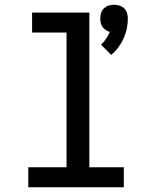

<svg xmlns="http://www.w3.org/2000/svg" viewBox="-20 -788 640 808"><path d="M448 -557 405 -600Q417 -611 426.5 -625Q436 -639 442 -654Q433 -656 425 -661.5Q417 -667 411.5 -674.5Q406 -682 404 -691.5Q402 -701 402 -710Q402 -722 405.5 -733.5Q409 -745 417.5 -753Q426 -761 437 -764.5Q448 -768 460 -768Q472 -768 483 -764.5Q494 -761 502.5 -753Q511 -745 514.5 -733.5Q518 -722 518 -710Q518 -688 513.5 -667Q509 -646 500 -626Q491 -606 478 -588.5Q465 -571 448 -557ZM99 0V-84H260V-651H115V-735H356V-84H501V0Z"/></svg>

Font: Zed Mono Medium Extended
Style: Regular
Weight: 500
Width: 7
Monospace: yes
Designer: Belleve Invis
Foundry: Belleve Invis
Version: Version 1.0.0; ttfautohint (v1.8.4)